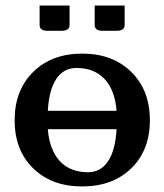

<svg xmlns="http://www.w3.org/2000/svg" viewBox="-20 -670 598 698"><path d="M232.9 -579.1Q232.9 -558.1 204.1 -558.1H152.8Q124 -558.1 124 -579.1V-649.9H232.9ZM433.1 -579.1Q433.1 -558.1 403.8 -558.1H353Q324.2 -558.1 324.2 -579.1V-649.9H433.1ZM100.6 -408.4Q168 -475.1 278.8 -475.1Q389.6 -475.1 457.3 -408.4Q524.9 -341.8 524.9 -232.9Q524.9 -124 457.3 -58.1Q389.6 7.8 278.8 7.8Q168 7.8 100.6 -58.1Q33.2 -124 33.2 -232.9Q33.2 -341.8 100.6 -408.4ZM153.8 -200.2Q160.2 -124 197.8 -84Q235.4 -43.9 299.8 -43.9Q346.2 -43.9 372.8 -83.7Q399.4 -123.5 403.8 -200.2ZM153.8 -267.1H403.8Q397.5 -343.3 359.9 -383.1Q322.3 -422.9 257.8 -422.9Q211.4 -422.9 184.8 -383.3Q158.2 -343.8 153.8 -267.1Z"/></svg>

Font: Resagokr
Style: Bold
Weight: 600
Designer: gluk
Foundry: gluk
Version: Version 0.95